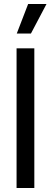

<svg xmlns="http://www.w3.org/2000/svg" viewBox="-20 -942 255 962"><path d="M63 0V-700H152V0ZM135 -774H64L121 -922H213Z"/></svg>

Font: Bricolage Grotesque 10pt Condensed
Style: Regular
Weight: 400
Width: 3
Designer: Mathieu Triay
Foundry: Atelier Triay
Version: Version 1.000; ttfautohint (v1.8.4.7-5d5b);gftools[0.9.29]